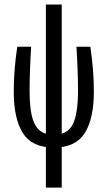

<svg xmlns="http://www.w3.org/2000/svg" viewBox="-20 -645 478 852"><path d="M253.9 -31.2V-5.9V187.5H183.6V-5.9V-31.2V-625H253.9ZM111.3 -243.2Q111.3 -173.8 121.1 -131.3Q130.9 -88.9 154.3 -67.9Q177.7 -46.9 218.8 -46.9Q279.3 -46.9 302.7 -92.8Q326.2 -138.7 326.2 -243.2Q326.2 -325.2 319.3 -437.5H380.9Q396.5 -334 396.5 -239.3Q396.5 -118.2 356 -54.2Q315.4 9.8 218.8 9.8Q122.1 9.8 81.5 -54.2Q41 -118.2 41 -239.3Q41 -334 56.6 -437.5H118.2Q111.3 -325.2 111.3 -243.2Z"/></svg>

Font: Sudo Var
Style: Regular
Weight: 400
Monospace: yes
Designer: Jens Kutilek
Foundry: Jens Kutilek
Version: Version 0.065;FEAKit 1.0